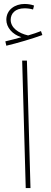

<svg xmlns="http://www.w3.org/2000/svg" viewBox="-20 -950 259 970"><path d="M12 -719C67 -732 145 -755 194 -773L187 -793C169 -786 147 -778 122 -771C73 -782 34 -810 34 -850C34 -881 56 -908 104 -908C119 -908 134 -906 147 -902L152 -922C139 -927 121 -930 104 -930C57 -930 12 -902 12 -850C12 -812 42 -776 88 -762C63 -755 41 -749 7 -741ZM110 0H134L116 -644H92Z"/></svg>

Font: Noto Sans Arabic UI Th
Style: Regular
Weight: 100
Designer: Monotype Design Team, Nadine Chahine and Nizar Qandah
Foundry: Monotype Imaging Inc.
Version: Version 2.010